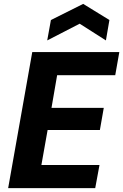

<svg xmlns="http://www.w3.org/2000/svg" viewBox="-20 -968 634 988"><path d="M22 0 146 -700H594L573 -581H274L245 -413H514L494 -299H225L193 -119H492L470 0ZM223 -760 242 -865 408 -948 543 -865 525 -760 390 -846Z"/></svg>

Font: DM Sans 20pt Black
Style: Italic
Weight: 900
Italic angle: -10°
Version: Version 4.004;gftools[0.9.30]